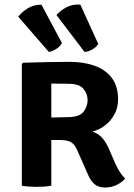

<svg xmlns="http://www.w3.org/2000/svg" viewBox="-20 -829 598 857"><path d="M507 -384.5Q507 -347.5 490.2 -317.5Q473.5 -287.5 447.2 -268Q421 -248.5 392.5 -242Q418.5 -232.5 435 -214.8Q451.5 -197 464 -169.5L495 -98Q504 -78 515 -61Q526 -44 538.5 -32.5Q526.5 -16.5 502 -4.2Q477.5 8 449.5 8Q419.5 8 402 -6.8Q384.5 -21.5 371 -53.5L324.5 -159Q313 -185.5 296.2 -194.8Q279.5 -204 249 -204H209V0Q193 3 175.2 4Q157.5 5 144 5Q131.5 5 112.2 4Q93 3 77.5 0V-543.5L83.5 -549Q140 -550.5 190.5 -551.8Q241 -553 291.5 -553Q352.5 -553 401.2 -536Q450 -519 478.5 -482Q507 -445 507 -384.5ZM209 -456V-304.5Q231 -305 250.5 -305.5Q270 -306 280.5 -306Q334 -306 352.5 -329.8Q371 -353.5 371 -382Q371 -410 352.5 -432.5Q334 -455 286 -455Q267 -455 248 -455.5Q229 -456 209 -456ZM338.5 -808.5 418.5 -633Q410 -618.5 391.8 -608.2Q373.5 -598 357.5 -597L232 -762Q250 -782.5 277.2 -796.8Q304.5 -811 338.5 -808.5ZM165 -808 256.5 -637Q248.5 -621.5 231 -610.5Q213.5 -599.5 198 -597L61.5 -754.5Q78.5 -776.5 105 -792.5Q131.5 -808.5 165 -808Z"/></svg>

Font: Signika SC SemiBold
Style: Regular
Weight: 600
Designer: Anna Giedryś
Foundry: Anna Giedryś
Version: Version 2.000; ttfautohint (v1.8.3) -l 8 -r 50 -G 200 -x 9 -